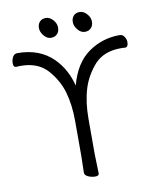

<svg xmlns="http://www.w3.org/2000/svg" viewBox="-94 -940 833 1022"><g transform="rotate(-10 322.0 -429.5)"><path d="M280 -807Q280 -785 267.5 -772Q255 -759 234 -759Q213 -759 196 -779.5Q179 -800 179 -821Q179 -842 191 -855Q203 -868 224 -868Q245 -868 262.5 -848.5Q280 -829 280 -807ZM463 -807Q463 -785 450.5 -772Q438 -759 417 -759Q396 -759 379 -779.5Q362 -800 362 -821Q362 -842 374 -855Q386 -868 407 -868Q428 -868 445.5 -848.5Q463 -829 463 -807ZM281 -22 283 -111V-300Q283 -389 262.5 -459Q242 -529 189 -587Q138 -640 50 -640Q44 -640 38 -640Q32 -640 26 -639H25Q9 -639 9 -659.5Q9 -680 17.5 -695Q26 -710 43 -710Q163 -710 236 -637Q296 -577 319 -486Q350 -603 425.5 -656.5Q501 -710 595 -710Q612 -710 621 -695Q630 -680 630 -668Q630 -639 613 -639H612Q606 -640 600 -640Q594 -640 588 -640Q500 -640 449 -587Q397 -529 376 -459Q355 -389 355 -300V-110L358 -4Q358 9 337.5 9Q317 9 299 0.5Q281 -8 281 -22Z"/></g></svg>

Font: Fusion Kai T
Style: Regular
Weight: 400
Designer: Fontworks Inc.
Version: Version 24.134;May 13, 2024